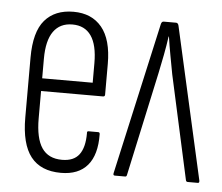

<svg xmlns="http://www.w3.org/2000/svg" viewBox="-42 -535 680 587"><g transform="rotate(5 298.0 -241.0)"><path d="M165 6Q103 6 72.5 -33Q42 -72 42 -153V-337Q42 -416 73 -452Q104 -488 161 -488Q217 -488 248 -450.5Q279 -413 279 -338V-244Q279 -238 273 -238H83V-154Q83 -93 103 -63.5Q123 -34 165 -34Q201 -34 217.5 -56Q234 -78 234 -121Q233 -128 238 -128H268Q273 -128 273 -122Q274 -59 246.5 -26.5Q219 6 165 6ZM83 -277H238V-337Q238 -393 218.5 -421Q199 -449 161 -449Q123 -449 103 -421Q83 -393 83 -337Z M330 0Q324 0 326 -8L430 -474Q432 -482 438 -482H476Q482 -482 484 -474L589 -7Q590 0 585 0H554Q549 0 548 -5L478 -324Q473 -351 467.5 -380.5Q462 -410 458 -438H457Q453 -410 447.5 -381Q442 -352 436 -324L367 -5Q366 0 362 0Z"/></g></svg>

Font: Sofia Sans Extra Condensed Light
Style: Regular
Weight: 300
Designer: Botio Nikoltchev, Ani Petrova
Foundry: lettersoup
Version: Version 4.101